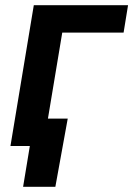

<svg xmlns="http://www.w3.org/2000/svg" viewBox="-20 -559 510 735"><path d="M470.2 -539.1 453.1 -434.1H218.3L146 0H20L109.4 -539.1ZM68.4 156.2 94.2 0H54.2L71.3 -105H239.3L191.9 156.2Z"/></svg>

Font: Inter 18pt SemiBold
Style: Italic
Weight: 600
Italic angle: -9.3988°
Designer: Rasmus Andersson
Foundry: rsms
Version: Version 4.001;git-66647c0bb